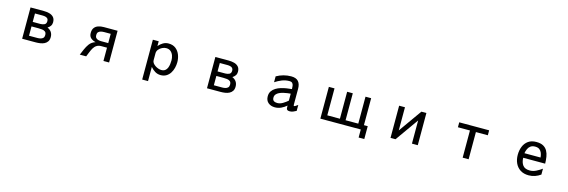

<svg xmlns="http://www.w3.org/2000/svg" viewBox="44 -1712 8912 3010"><g transform="rotate(15 4500.0 -207.0)"><path d="M298.8 -10.7V-518.6H514.6Q561.5 -518.6 604 -507.8Q646.5 -497.1 673.8 -467.8Q701.2 -438.5 701.2 -383.8Q701.2 -350.6 683.6 -325.2Q666 -299.8 637.7 -283.2Q680.7 -264.6 703.1 -231.4Q725.6 -198.2 725.6 -151.4Q725.6 -107.4 707 -79.6Q688.5 -51.8 658.2 -36.6Q627.9 -21.5 591.3 -16.1Q554.7 -10.7 518.6 -10.7ZM390.6 -308.6H514.6Q551.8 -308.6 580.6 -322.8Q609.4 -336.9 609.4 -379.9Q609.4 -407.2 595.2 -421.4Q581.1 -435.5 559.1 -440.4Q537.1 -445.3 514.6 -445.3H390.6ZM390.6 -84H527.3Q552.7 -84 577.1 -89.8Q601.6 -95.7 617.7 -111.8Q633.8 -127.9 633.8 -158.2Q633.8 -197.3 613.8 -212.9Q593.8 -228.5 564.5 -231.9Q535.2 -235.4 505.9 -235.4H390.6Z M1236.3 -3.9Q1254.9 -49.8 1276.4 -98.6Q1297.9 -147.5 1327.1 -188.5Q1345.7 -213.9 1370.1 -230.5Q1394.5 -247.1 1424.8 -256.8Q1377 -267.6 1345.2 -295.4Q1313.5 -323.2 1313.5 -376Q1313.5 -430.7 1336.9 -461.4Q1360.4 -492.2 1399.9 -505.4Q1439.5 -518.6 1488.3 -518.6H1711.9V-3.9H1620.1V-219.7H1525.4Q1486.3 -219.7 1455.6 -201.7Q1424.8 -183.6 1404.3 -149.4Q1384.8 -116.2 1369.6 -77.6Q1354.5 -39.1 1339.8 -3.9ZM1506.8 -293.9H1620.1V-444.3H1513.7Q1487.3 -444.3 1462.4 -438.5Q1437.5 -432.6 1421.4 -416.5Q1405.3 -400.4 1405.3 -368.2Q1405.3 -337.9 1419.9 -321.8Q1434.6 -305.7 1458 -299.8Q1481.4 -293.9 1506.8 -293.9Z M2282.2 120.1V-526.4H2377V-449.2Q2408.2 -485.4 2448.2 -509.3Q2488.3 -533.2 2537.1 -533.2Q2607.4 -533.2 2653.3 -497.6Q2699.2 -461.9 2721.7 -404.8Q2744.1 -347.7 2744.1 -284.2Q2744.1 -238.3 2732.4 -191.9Q2720.7 -145.5 2696.3 -106.9Q2671.9 -68.4 2633.3 -44.9Q2594.7 -21.5 2542 -21.5Q2491.2 -21.5 2449.7 -46.9Q2408.2 -72.3 2377 -110.4V120.1ZM2531.2 -101.6Q2569.3 -101.6 2592.8 -119.1Q2616.2 -136.7 2627.9 -165Q2639.6 -193.4 2644 -226.1Q2648.4 -258.8 2648.4 -289.1Q2648.4 -329.1 2635.3 -366.7Q2622.1 -404.3 2593.8 -428.7Q2565.4 -453.1 2519.5 -453.1Q2488.3 -453.1 2455.1 -437Q2421.9 -420.9 2399.4 -393.6Q2377 -366.2 2377 -331.1V-217.8Q2377 -193.4 2392.6 -172.4Q2408.2 -151.4 2432.6 -135.3Q2457 -119.1 2483.4 -110.4Q2509.8 -101.6 2531.2 -101.6Z M3298.8 -10.7V-518.6H3514.6Q3561.5 -518.6 3604 -507.8Q3646.5 -497.1 3673.8 -467.8Q3701.2 -438.5 3701.2 -383.8Q3701.2 -350.6 3683.6 -325.2Q3666 -299.8 3637.7 -283.2Q3680.7 -264.6 3703.1 -231.4Q3725.6 -198.2 3725.6 -151.4Q3725.6 -107.4 3707 -79.6Q3688.5 -51.8 3658.2 -36.6Q3627.9 -21.5 3591.3 -16.1Q3554.7 -10.7 3518.6 -10.7ZM3390.6 -308.6H3514.6Q3551.8 -308.6 3580.6 -322.8Q3609.4 -336.9 3609.4 -379.9Q3609.4 -407.2 3595.2 -421.4Q3581.1 -435.5 3559.1 -440.4Q3537.1 -445.3 3514.6 -445.3H3390.6ZM3390.6 -84H3527.3Q3552.7 -84 3577.1 -89.8Q3601.6 -95.7 3617.7 -111.8Q3633.8 -127.9 3633.8 -158.2Q3633.8 -197.3 3613.8 -212.9Q3593.8 -228.5 3564.5 -231.9Q3535.2 -235.4 3505.9 -235.4H3390.6Z M4401.4 2.9Q4336.9 2.9 4293.9 -33.2Q4251 -69.3 4251 -136.7Q4251 -185.5 4273.9 -219.7Q4296.9 -253.9 4334.5 -276.9Q4372.1 -299.8 4417 -313Q4461.9 -326.2 4506.8 -333Q4551.8 -339.8 4588.9 -342.8Q4588.9 -369.1 4585.4 -395Q4582 -420.9 4567.4 -437.5Q4552.7 -454.1 4517.6 -454.1Q4456.1 -454.1 4398.4 -431.2Q4340.8 -408.2 4290 -374V-469.7Q4344.7 -501 4404.8 -517.1Q4464.8 -533.2 4527.3 -533.2Q4607.4 -533.2 4644 -491.7Q4680.7 -450.2 4680.7 -372.1V-118.2Q4680.7 -115.2 4681.6 -105Q4682.6 -94.7 4689.5 -94.7Q4697.3 -94.7 4709 -101.6Q4720.7 -108.4 4731.9 -116.7Q4743.2 -125 4749 -128.9V-32.2Q4725.6 -18.6 4698.7 -7.8Q4671.9 2.9 4643.6 2.9Q4614.3 2.9 4603 -7.3Q4591.8 -17.6 4590.3 -35.2Q4588.9 -52.7 4588.9 -75.2Q4549.8 -41 4502.4 -19Q4455.1 2.9 4401.4 2.9ZM4420.9 -72.3Q4466.8 -72.3 4511.2 -99.1Q4555.7 -126 4588.9 -155.3V-268.6Q4566.4 -266.6 4535.2 -262.7Q4503.9 -258.8 4470.2 -250.5Q4436.5 -242.2 4407.7 -228.5Q4378.9 -214.8 4360.8 -192.9Q4342.8 -170.9 4342.8 -139.6Q4342.8 -102.5 4364.7 -87.4Q4386.7 -72.3 4420.9 -72.3Z M5794.9 120.1V-10.7H5138.7V-526.4H5230.5V-88.9H5435.5V-526.4H5527.3V-88.9H5733.4V-526.4H5825.2V-88.9H5886.7V120.1Z M6279.3 -3.9V-526.4H6374V-150.4L6640.6 -526.4H6721.7V-3.9H6627V-379.9L6360.4 -3.9Z M7452.1 2.9V-438.5H7256.8V-518.6H7742.2V-438.5H7548.8V2.9Z M8521.5 2.9Q8441.4 2.9 8386.2 -32.2Q8331.1 -67.4 8302.7 -127.9Q8274.4 -188.5 8274.4 -264.6Q8274.4 -337.9 8299.3 -399.4Q8324.2 -460.9 8375.5 -497.6Q8426.8 -534.2 8506.8 -534.2Q8576.2 -534.2 8619.1 -510.3Q8662.1 -486.3 8685.1 -444.8Q8708 -403.3 8716.3 -351.1Q8724.6 -298.8 8725.6 -241.2H8369.1Q8371.1 -166 8405.3 -120.6Q8439.5 -75.2 8519.5 -75.2Q8572.3 -75.2 8622.1 -100.6Q8671.9 -126 8712.9 -156.2V-60.5Q8670.9 -30.3 8622.6 -13.7Q8574.2 2.9 8521.5 2.9ZM8369.1 -315.4H8630.9Q8627.9 -355.5 8615.2 -387.7Q8602.5 -419.9 8576.7 -439.5Q8550.8 -459 8505.9 -459Q8461.9 -459 8434.1 -439.5Q8406.2 -419.9 8391.1 -387.2Q8376 -354.5 8369.1 -315.4Z"/></g></svg>

Font: Kosugi
Style: Regular
Weight: 400
Version: Version 4.002